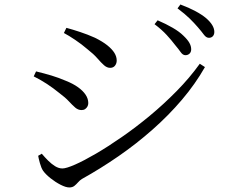

<svg xmlns="http://www.w3.org/2000/svg" viewBox="-20 -819 1040 853"><path d="M757.6 -619.5Q742.2 -639.9 720.6 -663.5Q699 -687.1 666.6 -711.5L680.3 -728.8Q718 -712.6 747.3 -695.5Q776.6 -678.5 794.5 -660.8Q813.5 -642.8 821.4 -628.5Q829.4 -614.3 829.4 -600Q829.4 -587.8 822.1 -580.8Q814.7 -573.8 803.6 -573.8Q792.2 -573.8 782.7 -587.4Q773.3 -600.9 757.6 -619.5ZM859.3 -697.7Q842.6 -717.1 822.5 -736.8Q802.4 -756.6 768.7 -781.8L781.4 -799.1Q819.7 -784.8 848.5 -769.3Q877.3 -753.8 895.6 -738.4Q932.2 -706.7 932.2 -677Q932.2 -665.3 925.6 -658.1Q919.1 -651 908.2 -651Q896.1 -651 885.9 -664.8Q875.7 -678.7 859.3 -697.7ZM263.9 -672.4 275 -695.3Q302.8 -687.9 335.8 -676.9Q368.9 -666 401.1 -651.6Q435.3 -634.8 456.5 -617.9Q477.6 -601 488.1 -584.3Q498.5 -567.6 498.5 -550Q498.5 -537 490.9 -527.3Q483.3 -517.6 469.3 -517.6Q455.3 -517.6 442.2 -529.1Q429.2 -540.6 412.5 -559.9Q395.7 -579.2 368.7 -600.2Q343.3 -622.1 314.2 -641.7Q285.2 -661.2 263.9 -672.4ZM867.6 -535.8 890.5 -521Q847.6 -445.6 788.4 -376Q729.3 -306.4 657.6 -243.2Q586 -179.9 506.5 -125Q427 -70.1 344.4 -24.1Q334.9 -18.4 326.9 -9.1Q318.9 0.1 310.2 7Q301.4 13.8 287.9 13.8Q272.6 13.8 249.1 1.8Q225.7 -10.2 204.4 -27.2Q183.2 -44.2 171.7 -59.9Q163.2 -72.6 157.2 -94.4Q151.2 -116.1 149.6 -126.9L165.6 -136.1Q179.3 -120 194.2 -105.1Q209.1 -90.2 225.1 -80.4Q241.2 -70.6 257.4 -70.6Q274.3 -70.6 313.3 -87.7Q352.4 -104.9 405.6 -135.9Q458.9 -167 520.5 -209.7Q582.2 -252.3 645.1 -304.4Q707.9 -356.5 765.3 -414.9Q822.7 -473.2 867.6 -535.8ZM129.8 -479.7 140.2 -501.8Q178.2 -492.6 209 -483.3Q239.9 -474 273.4 -459.7Q304.5 -447.3 326.5 -431.6Q348.5 -415.9 360.3 -398.2Q372.2 -380.5 372.2 -360.9Q372.2 -353.2 368.7 -346.3Q365.1 -339.4 358.6 -334.7Q352.1 -330 342.5 -330Q327.2 -330 314.5 -340.8Q301.8 -351.7 286.1 -368.7Q270.4 -385.8 244.2 -405.2Q215.9 -428.2 188.7 -446Q161.5 -463.8 129.8 -479.7Z"/></svg>

Font: Early Summer Mincho VF
Style: Regular
Weight: 250
Designer: GuiWonder
Version: Version 1.002